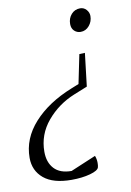

<svg xmlns="http://www.w3.org/2000/svg" viewBox="-90 -514 563 824"><g transform="rotate(-10 192.0 -102.5)"><path d="M-6.8 132.8Q-6.8 48.8 54.9 -19.5Q116.7 -87.9 222.2 -129.9L254.9 -143.1L280.8 -269L305.2 -270L288.1 -126L229 -102.1Q157.7 -73.2 108.9 -15.1Q60.1 43 60.1 118.2Q60.1 164.1 85.4 191.7Q110.8 219.2 161.1 219.2L271 172.9Q276.9 187.5 276.9 204.1Q276.9 216.3 274.9 223.1Q271.5 237.3 236.1 247.1Q200.7 256.8 154.8 256.8Q74.7 256.8 33.9 222.7Q-6.8 188.5 -6.8 132.8ZM264.2 -402.8Q264.2 -427.7 279.3 -444.8Q294.4 -461.9 317.9 -461.9Q334 -461.9 345 -449.7Q356 -437.5 356 -421.9Q356 -397.9 340.8 -379.9Q325.7 -361.8 303.2 -361.8Q287.1 -361.8 275.6 -372.8Q264.2 -383.8 264.2 -402.8Z"/></g></svg>

Font: Dihjauti
Style: Italic
Weight: 400
Italic angle: -9°
Designer: T. Christopher White
Version: Version 3.0.0